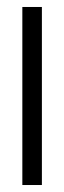

<svg xmlns="http://www.w3.org/2000/svg" viewBox="-20 -530 184 550"><path d="M44 0V-510H100V0Z"/></svg>

Font: Saira UltraCondensed
Style: Regular
Weight: 400
Width: 1
Designer: Hector Gatti with collaboration of the Omnibus-Type team
Foundry: Omnibus-Type
Version: Version 1.101